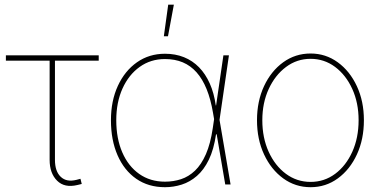

<svg xmlns="http://www.w3.org/2000/svg" viewBox="-20 -780 1623 812"><path d="M307.6 2.4Q252.9 15.6 221.4 -15.9Q189.9 -47.4 189.9 -104V-523.4H4.9V-545.9H397.5V-523.4H212.4V-104Q212.4 -55.2 237.1 -32Q261.7 -8.8 303.7 -19.5Q307.6 -20.5 312 -21.7Q316.4 -22.9 320.3 -23.9L325.7 -2Q321.3 -1 316.7 0.2Q312 1.5 307.6 2.4Z M677.7 11.7Q607.4 11.7 556.2 -23.9Q504.9 -59.6 477.1 -123.5Q449.2 -187.5 449.2 -271.5Q449.2 -353.5 478.5 -417Q507.8 -480.5 559.3 -516.6Q610.8 -552.7 677.7 -552.7Q721.7 -552.7 758.1 -538.1Q794.4 -523.4 821.8 -495.4Q849.1 -467.3 867.2 -426.8Q885.3 -386.2 892.6 -334H898.4L908.2 -274.4L955.1 0H932.6L880.9 -302.7Q871.1 -360.4 853.8 -403.1Q836.4 -445.8 811.3 -474.1Q786.1 -502.4 752.9 -516.4Q719.7 -530.3 677.7 -530.3Q617.2 -530.3 570.8 -497.1Q524.4 -463.9 498 -405.5Q471.7 -347.2 471.7 -271.5Q471.7 -194.3 497.1 -135.7Q522.5 -77.1 568.8 -44.4Q615.2 -11.7 677.7 -11.7Q713.4 -11.7 745.6 -22.2Q777.8 -32.7 804.7 -58.3Q831.5 -84 850.8 -127.9Q870.1 -171.9 879.9 -238.3L924.8 -545.9H948.2L908.2 -271.5L899.4 -211.9H893.6Q884.3 -147.9 863.3 -104.7Q842.3 -61.5 812.7 -35.9Q783.2 -10.3 748.5 0.7Q713.9 11.7 677.7 11.7ZM672.9 -626.5 691.4 -760.3H715.3L690.4 -626.5Z M1293.5 11.7Q1229 11.7 1177.7 -25.6Q1126.5 -63 1096.7 -127Q1066.9 -190.9 1066.9 -271.5Q1066.9 -352.1 1096.7 -415.8Q1126.5 -479.5 1177.7 -516.6Q1229 -553.7 1293.5 -553.7Q1357.4 -553.7 1408.4 -516.6Q1459.5 -479.5 1489.3 -415.5Q1519 -351.6 1519 -271.5Q1519 -190.9 1489.5 -127Q1460 -63 1408.9 -25.6Q1357.9 11.7 1293.5 11.7ZM1293.5 -10.7Q1351.6 -10.7 1397.5 -44.9Q1443.4 -79.1 1470 -138.2Q1496.6 -197.3 1496.6 -271.5Q1496.6 -345.2 1469.7 -404.1Q1442.9 -462.9 1397 -497.1Q1351.1 -531.2 1293.5 -531.2Q1235.8 -531.2 1189.7 -496.8Q1143.6 -462.4 1116.5 -403.8Q1089.4 -345.2 1089.4 -271.5Q1089.4 -197.3 1116.2 -138.2Q1143.1 -79.1 1189.2 -44.9Q1235.4 -10.7 1293.5 -10.7Z"/></svg>

Font: Inter Thin
Style: Regular
Weight: 250
Designer: Rasmus Andersson
Foundry: rsms
Version: Version 4.001;git-66647c0bb